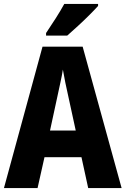

<svg xmlns="http://www.w3.org/2000/svg" viewBox="-20 -951 635 971"><path d="M426 0 392 -156H205L170 0H0L195 -715H398L595 0ZM326 -461Q318 -496 310.5 -532.5Q303 -569 298 -599Q294 -572 285 -531.5Q276 -491 270 -462L233 -291H363ZM476 -921Q460 -903 432.5 -875.5Q405 -848 374.5 -820Q344 -792 320 -771H213V-784Q238 -821 262.5 -859.5Q287 -898 305 -931H476Z"/></svg>

Font: Noto Sans Sinhala Condensed ExtraBold
Style: Regular
Weight: 800
Width: 3
Designer: Jelle Bosma - Monotype Design Team
Foundry: Monotype Imaging Inc.
Version: Version 2.006; ttfautohint (v1.8.4.7-5d5b)